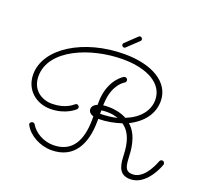

<svg xmlns="http://www.w3.org/2000/svg" viewBox="-150 -1067 1367 1275"><g transform="rotate(20 534.0 -429.0)"><path d="M629 -598C627 -598 624 -598 621 -596C618 -594 533 -547 521 -406C521 -392 520 -376 520 -362C497 -353 484 -338 484 -319C484 -301 498 -287 520 -280V-261C520 -109 467 -10 333 -10C267 -10 201 -46 172 -97C168 -103 163 -106 156 -106C145 -106 137 -97 137 -88C137 -85 138 -82 140 -80C171 -20 252 26 333 26C495 26 556 -101 556 -261V-276C613 -276 667 -287 717 -303C793 -252 796 -145 798 -95C801 -17 823 28 892 28C1009 28 1065 -130 1067 -137C1068 -139 1068 -142 1068 -144C1068 -153 1061 -162 1050 -162C1042 -162 1036 -157 1033 -150C1032 -148 984 -8 897 -8C856 -8 838 -23 835 -97C833 -148 829 -258 757 -319C854 -367 906 -441 906 -528C906 -661 769 -740 575 -740C289 -740 49 -593 49 -407C49 -296 135 -229 233 -229C340 -229 399 -285 402 -288C406 -292 408 -296 408 -301C408 -311 399 -319 390 -319C383 -319 377 -313 373 -310C370 -308 324 -265 232 -265C156 -265 86 -313 86 -407C86 -598 350 -704 576 -704C748 -704 869 -638 869 -523C869 -447 816 -381 723 -344C687 -363 642 -374 595 -374C581 -374 568 -373 556 -372C557 -382 557 -393 558 -403C568 -523 635 -561 639 -563C645 -567 648 -573 648 -580C648 -591 639 -598 629 -598ZM675 -326C640 -317 595 -312 556 -312V-335V-336C566 -338 580 -339 597 -339C635 -339 654 -332 675 -326ZM543 -807C539 -804 538 -800 538 -795C538 -787 545 -779 554 -779C558 -779 562 -781 565 -784L643 -858C647 -861 648 -865 648 -869C648 -878 640 -886 632 -886C628 -886 624 -884 621 -881L543 -807Z"/></g></svg>

Font: Sacramento
Style: Regular
Weight: 400
Designer: Astigmatic (AOETI)
Foundry: Astigmatic (AOETI)
Version: Version 1.000